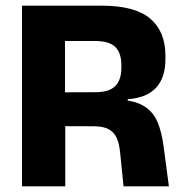

<svg xmlns="http://www.w3.org/2000/svg" viewBox="-20 -659 645 679"><path d="M577.3 0H416.9L404.7 -120.4Q401.6 -152.5 391.9 -172.7Q382.3 -192.9 362.9 -202.7Q343.6 -212.5 311 -212.5L166.5 -213V-332.4L317 -332.9Q366 -332.9 387.6 -354.6Q409.2 -376.2 409.2 -419V-429.1Q409.2 -471.6 387.8 -492.8Q366.4 -514 316.4 -514H165.5V-639H339.1Q456.7 -639 510.9 -593.5Q565 -548 565 -462.3V-449.5Q565 -384.8 532.1 -348.9Q499.1 -313 431.7 -308.2V-286.2L399.4 -307.3Q457.7 -303.3 489.7 -283.5Q521.7 -263.6 536.9 -227.8Q552.1 -191.9 558.9 -138.8ZM210.8 0H57.8V-639H209.9V-289.6L210.8 -231.5Z"/></svg>

Font: Anek Kannada Medium
Style: Regular
Weight: 500
Designer: Vaishnavi Murthy, Maithili Shingre (Kannada) & Yesha Goshar (Latin)
Foundry: Ek Type
Version: Version 1.003